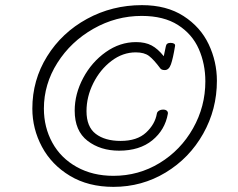

<svg xmlns="http://www.w3.org/2000/svg" viewBox="-20 -728 929 748"><path d="M825 -413Q825 -302 771.5 -207Q718 -112 625.5 -56Q533 0 422 0Q324 0 252.5 -43Q181 -86 143.5 -156Q106 -226 106 -305Q106 -416 163.5 -508.5Q221 -601 319 -654.5Q417 -708 533 -708Q629 -708 695 -665.5Q761 -623 793 -555.5Q825 -488 825 -413ZM780 -411Q780 -479 754.5 -537Q729 -595 673.5 -630.5Q618 -666 532 -666Q432 -666 344 -616Q256 -566 203.5 -483Q151 -400 151 -305Q151 -232 184 -172Q217 -112 279 -77.5Q341 -43 422 -43Q520 -43 602 -93Q684 -143 732 -228Q780 -313 780 -411ZM662 -549Q654 -500 646 -477.5Q638 -455 622 -455Q610 -455 605 -461Q579 -496 560.5 -510Q542 -524 509 -524Q458 -524 414 -490.5Q370 -457 343.5 -404Q317 -351 317 -295Q317 -234 353 -206.5Q389 -179 450 -179Q514 -179 549 -211.5Q584 -244 591 -285Q592 -292 599 -296.5Q606 -301 616 -301Q625 -301 630 -296.5Q635 -292 634 -285Q623 -222 573.5 -181.5Q524 -141 444 -141Q371 -141 321 -179.5Q271 -218 271 -297Q271 -362 304 -424Q337 -486 392 -525Q447 -564 510 -564Q546 -564 570.5 -551Q595 -538 618 -509L626 -547Q628 -561 644 -561Q653 -561 658 -558Q663 -555 662 -549Z"/></svg>

Font: Mali Light
Style: Italic
Weight: 300
Italic angle: -10°
Version: Version 1.000; ttfautohint (v1.6)